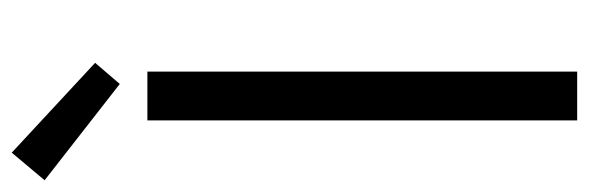

<svg xmlns="http://www.w3.org/2000/svg" viewBox="-358 -645 1003 327"><g transform="rotate(-90 143.5 -481.5)"><path d="M102 0H185V-732H102ZM164 -779 200 -821 47 -963 0 -907Z"/></g></svg>

Font: Noto Sans JP DemiLight
Style: Regular
Weight: 350
Designer: Ryoko NISHIZUKA 西塚涼子 (kana, bopomofo & ideographs); Paul D. Hunt (Latin, Greek & Cyrillic); Sandoll Communications 산돌커뮤니
Foundry: Adobe
Version: Version 2.004;hotconv 1.0.118;makeotfexe 2.5.65603